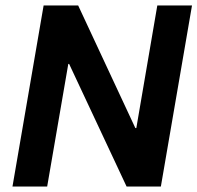

<svg xmlns="http://www.w3.org/2000/svg" viewBox="-20 -680 720 700"><path d="M566.5 0H441.5L232 -447H229L152 0H25.5L139 -660H265L473.5 -213H477L553.5 -660H680Z"/></svg>

Font: Lucymar Sans SemiBold
Style: Italic
Weight: 600
Italic angle: -10°
Foundry: The League of Moveable Type (original font) / Main changes by Cristiano Sobral with portions from Mirco Monsees
Version: Version 2.00;August 30, 2020;FontCreator 13.0.0.2681 64-bit